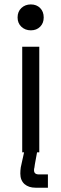

<svg xmlns="http://www.w3.org/2000/svg" viewBox="-20 -706 285 890"><path d="M83 0Q83 -122.1 83 -489.3Q102.5 -489.3 162.1 -489.3Q162.1 -367.2 162.1 0Q142.6 0 83 0ZM123 -565.4Q96.7 -565.4 79.1 -582Q61.5 -598.6 61.5 -625Q61.5 -652.3 79.1 -668.9Q96.7 -685.5 123 -685.5Q149.4 -685.5 166 -668.9Q182.6 -652.3 182.6 -625Q182.6 -598.6 166 -582Q149.4 -565.4 123 -565.4ZM144.5 164.1Q113.3 164.1 93.8 147.5Q74.2 129.9 74.2 98.6Q74.2 85 76.2 70.3Q79.1 54.7 83 39.1Q86.9 21.5 94.7 -13.7Q109.4 -13.7 154.3 -13.7Q151.4 3.9 141.6 55.7Q140.6 65.4 139.6 70.3Q137.7 76.2 137.7 83Q137.7 102.5 160.2 102.5Q173.8 102.5 202.1 102.5Q202.1 118.2 202.1 164.1Q187.5 164.1 144.5 164.1Z"/></svg>

Font: Kadena Space Grotesk
Style: Regular
Weight: 400
Designer: Florian Karsten
Version: Version 2.000